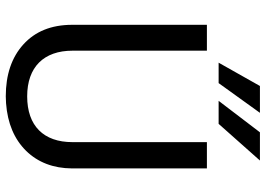

<svg xmlns="http://www.w3.org/2000/svg" viewBox="-152 -790 951 688"><g transform="rotate(90 324.0 -445.5)"><path d="M340.8 -752.9H423.3L554.7 -900.9H453.6ZM204.1 -752.9H277.3L383.8 -900.9H287.6ZM488.8 -710.9V-229C488.8 -126 430.7 -66.9 324.7 -66.9C219.7 -66.9 161.1 -126.5 161.1 -229.5V-710.9H68.4V-226.6C68.8 -152.8 92.3 -95.2 138.7 -53.2C185.1 -11.2 247.1 9.8 324.7 9.8L349.6 8.8C421.4 3.4 478 -20.5 520 -63C561.5 -105.5 582.5 -160.6 583 -227.5V-710.9Z"/></g></svg>

Font: Roboto
Style: Regular
Weight: 400
Designer: Google
Version: Version 2.137; 2017